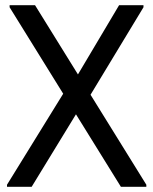

<svg xmlns="http://www.w3.org/2000/svg" viewBox="-20 -720 590 740"><path d="M446 0 17 -692V-700H115L544 -8V0ZM7 0V-8L241 -387L289 -306L102 0ZM300 -307 253 -387 439 -700H533V-692Z"/></svg>

Font: Fustat Medium
Style: Regular
Weight: 500
Designer: Mohamed Gaber, Khaled Hosny, Laura Garcia Mut
Foundry: Kief Type Foundry, Alif Type Foundry, Hard Type Foundry
Version: Version 1.007